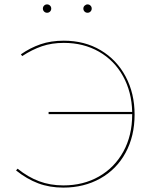

<svg xmlns="http://www.w3.org/2000/svg" viewBox="-20 -848 694 873"><path d="M175 -809Q175 -817 180.5 -822.5Q186 -828 194 -828Q202 -828 207.5 -822.5Q213 -817 213 -809Q213 -801 207.5 -795.5Q202 -790 194 -790Q186 -790 180.5 -795.5Q175 -801 175 -809ZM359 -809Q359 -817 365 -822.5Q371 -828 378 -828Q386 -828 391.5 -822.5Q397 -817 397 -809Q397 -801 391.5 -795.5Q386 -790 378 -790Q370 -790 364.5 -795.5Q359 -801 359 -809ZM592 -327Q592 -229 551 -153.5Q510 -78 436 -36.5Q362 5 268 5Q205 5 153.5 -14.5Q102 -34 53 -73L60 -81Q107 -43 157.5 -24Q208 -5 268 -5Q359 -5 430 -45.5Q501 -86 541 -159Q581 -232 581 -327V-329H201V-339H581Q579 -430 539.5 -501.5Q500 -573 430 -613Q360 -653 270 -653Q215 -653 170 -637.5Q125 -622 81 -593L75 -601Q118 -631 165 -647Q212 -663 270 -663Q365 -663 438 -619.5Q511 -576 551.5 -499.5Q592 -423 592 -327Z"/></svg>

Font: Ysabeau Infant Hairline
Style: Regular
Weight: 100
Designer: Christian Thalmann (Catharsis Fonts)
Version: Version 0.003